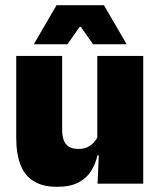

<svg xmlns="http://www.w3.org/2000/svg" viewBox="-20 -708 618 740"><path d="M42.5 -492.5H219.5V-209.5Q219.5 -186 225.2 -169Q231 -152 245 -143Q259 -134 283 -134Q302 -134 316.2 -140.5Q330.5 -147 340.8 -158Q351 -169 357 -182L384 -109H355.5Q348 -75 330.2 -47.5Q312.5 -20 281 -4Q249.5 12 199.5 12Q146 12 111 -9Q76 -30 59.2 -72.2Q42.5 -114.5 42.5 -179ZM355 -492.5H532V0H356L361.5 -126.5L355 -144.5ZM111.5 -539.5 198 -688H380.5L467 -539.5V-537.5H338.5L291.5 -604.5H287L240 -537.5H111.5Z"/></svg>

Font: Anek Kannada Medium ExtraBold
Style: Regular
Weight: 800
Version: Version 1.003